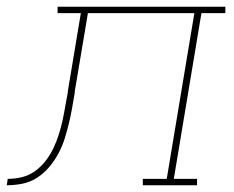

<svg xmlns="http://www.w3.org/2000/svg" viewBox="-76 -550 696 570"><path d="M-56 0 -53 -19Q-32 -19 -11 -24Q10 -29 28 -42Q46 -55 59.5 -72.5Q73 -90 82.5 -110Q92 -130 98.5 -150.5Q105 -171 109.5 -191.5Q114 -212 117.5 -233Q121 -254 125 -274Q125 -277 125.5 -279Q126 -281 126 -283L164 -511H95V-530H593V-511H522L440 -19H509V0H348V-19H419L501 -511H185L146 -279Q146 -278 146 -277.5Q146 -277 146 -276V-275Q142 -252 138 -229Q134 -206 128.5 -183.5Q123 -161 116 -138.5Q109 -116 97.5 -94.5Q86 -73 70 -54Q54 -35 33.5 -22Q13 -9 -10 -4.5Q-33 0 -56 0Z"/></svg>

Font: Iosevka Curly Slab ThExObl
Style: Regular
Weight: 100
Width: 7
Italic angle: -9°
Monospace: yes
Designer: Belleve Invis
Foundry: Belleve Invis
Version: Version 11.1.0; ttfautohint (v1.8.3)